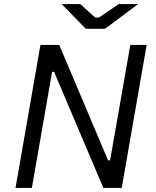

<svg xmlns="http://www.w3.org/2000/svg" viewBox="-20 -920 762 940"><path d="M178 -700H270L509 -135H519L618 -700H698L576 0H486L245 -568H235L136 0H56ZM282 -900H373L446 -834H464L561 -900H656L494 -779H400Z"/></svg>

Font: Fixel Italic Variable 20240409 Display Thin
Style: Italic
Weight: 100
Italic angle: -10°
Designer: AlfaBravo + MacPaw
Foundry: Kyrylo Tkachov, Marchela Mozhyna, Serhii Makarenko, Maria Weinstein, Zakhar Kryvoshyya
Version: Version 1.211;Glyphs 3.2 (3225)